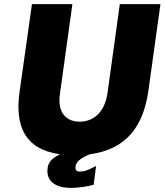

<svg xmlns="http://www.w3.org/2000/svg" viewBox="-20 -743 798 931"><path d="M561 -723 501 -290C486 -191 427 -153 366 -153C306 -153 256 -191 271 -290L331 -723H135L75 -299C52 -136 97 -19 271 5C225 27 214 49 211 72C202 135 249 168 323 168C371 168 410 159 434 153L446 62C421 73 399 89 366 89C351 89 345 81 346 66C348 44 366 25 416 5C597 -19 675 -136 699 -299L758 -723Z"/></svg>

Font: United Sans Black
Style: Italic
Weight: 900
Italic angle: -8°
Designer: Pablo Impallari, Rodrigo Fuenzalida (Modified by Dan O. Williams)
Version: Version 1.000;PS 001.000;hotconv 1.0.88;makeotf.lib2.5.64775